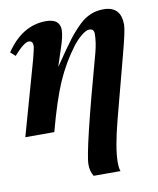

<svg xmlns="http://www.w3.org/2000/svg" viewBox="-84 -523 650 789"><g transform="rotate(-10 240.5 -128.5)"><path d="M178 -263H179Q230 -338 252 -366.5Q274 -395 301 -421Q344 -462 401 -462Q474 -462 474 -385Q474 -361 448 -264L380 -6Q350 109 350 167Q350 193 355 205H243Q230 184 230 155Q230 98 338 -293Q349 -335 349 -369Q349 -390 329 -390Q316 -390 296 -373.5Q276 -357 260 -336Q213 -274 181 -201Q149 -128 115 0H-6L81 -309Q93 -355 93 -364Q93 -385 76 -385Q56 -385 13 -336L-7 -354Q61 -455 160 -455Q218 -455 218 -408Q218 -382 200 -330Z"/></g></svg>

Font: STIX
Style: Bold Italic
Weight: 700
Italic angle: -16.33°
Designer: MicroPress Inc., with final additions and corrections provided by Coen Hoffman, Elsevier (retired)
Version: Version 1.1.1